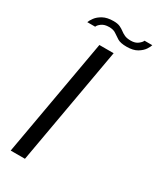

<svg xmlns="http://www.w3.org/2000/svg" viewBox="-179 -751 674 811"><g transform="rotate(30 158.0 -345.5)"><path d="M20.5 0 122 -573.5H191.5L90 0ZM224.5 -624.5Q195 -624.5 180.2 -633.5Q165.5 -642.5 153.5 -651.2Q141.5 -660 120 -660Q97.5 -660 84 -650Q70.5 -640 68 -631.5H29.5Q32.5 -641 43 -655.2Q53.5 -669.5 73.2 -680.2Q93 -691 124 -691Q144 -691 155.8 -685.5Q167.5 -680 176.5 -673Q185.5 -666 196.8 -660.8Q208 -655.5 227.5 -655.5Q249 -655.5 262.2 -666Q275.5 -676.5 278 -684.5H316Q314 -676.5 304.8 -662.2Q295.5 -648 276.2 -636.2Q257 -624.5 224.5 -624.5Z"/></g></svg>

Font: Anybody ExtraExpanded Light
Style: Italic
Weight: 300
Width: 8
Italic angle: -10°
Designer: Tyler Finck
Foundry: Etcetera Type Company
Version: Version 1.010; ttfautohint (v1.8.3) -l 8 -r 50 -G 200 -x 14 